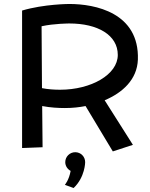

<svg xmlns="http://www.w3.org/2000/svg" viewBox="-20 -739 754 965"><path d="M673 -439C681 -676 457 -719 329 -719C329 -719 202 -719 91 -686V5L194 1L192 -206C234 -198 274 -196 306 -196C346 -196 379 -200 410 -206L547 22L648 -11L506 -235C596 -273 669 -339 673 -439ZM329 -621C471 -621 572 -563 572 -463C572 -364 438 -288 282 -288C253 -288 221 -290 191 -296L189 -607C252 -621 329 -621 329 -621ZM408 76C408 48 386 26 358 26C331 26 308 48 308 76C308 95 319 111 335 120C327 166 306 190 306 190L350 206C408 151 408 76 408 76Z"/></svg>

Font: McLaren
Style: Regular
Weight: 400
Designer: Astigmatic (AOETI)
Foundry: Astigmatic (AOETI)
Version: Version 1.000